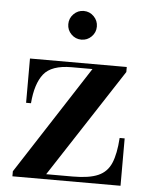

<svg xmlns="http://www.w3.org/2000/svg" viewBox="-50 -702 575 743"><g transform="rotate(5 238.0 -330.5)"><path d="M190.1 -605.6Q190.1 -628.5 206.4 -645Q222.7 -661.5 245.6 -661.5Q268.5 -661.5 284.8 -645Q301.1 -628.5 301.1 -605.6Q301.1 -582.7 284.8 -566.4Q268.5 -550.1 245.6 -550.1Q222.7 -550.1 206.4 -566.4Q190.1 -582.7 190.1 -605.6ZM217.5 -440.5Q139.5 -440.5 109.2 -402.2Q79 -364 73 -288H54V-460H430V-440.5L155.5 -19.5H259Q322.5 -19.5 357.2 -34.8Q392 -50 407.2 -86Q422.5 -122 426.5 -184H446V0H26V-19.5L298.5 -440.5Z"/></g></svg>

Font: Bodoni* 11pt Medium
Style: Regular
Weight: 500
Version: Version 2.3